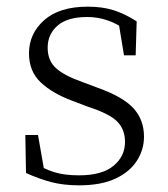

<svg xmlns="http://www.w3.org/2000/svg" viewBox="-20 -542 503 576"><path d="M217 14Q171 14 134.5 4.5Q98 -5 58 -23L56 -137H94L115 -17L83 -18V-54Q110 -36 141 -26Q172 -16 217 -16Q286 -16 320.5 -44.5Q355 -73 355 -116Q355 -154 331.5 -177.5Q308 -201 246 -221L196 -240Q137 -262 102 -295Q67 -328 67 -382Q67 -441 112.5 -481.5Q158 -522 243 -522Q287 -522 320.5 -511.5Q354 -501 390 -478L387 -376H352L334 -485L361 -483V-450Q330 -472 301 -481.5Q272 -491 242 -491Q182 -491 152.5 -465Q123 -439 123 -399Q123 -360 148 -337.5Q173 -315 227 -296L275 -278Q350 -251 381 -216.5Q412 -182 412 -132Q412 -93 390.5 -59.5Q369 -26 326 -6Q283 14 217 14Z"/></svg>

Font: Noto Serif JP
Style: Regular
Weight: 200
Designer: Ryoko NISHIZUKA 西塚涼子 (kana & ideographs); Frank Grießhammer (Latin, Greek & Cyrillic); Wenlong ZHANG 张文龙 (bopomofo); San
Foundry: Adobe
Version: Version 2.001;hotconv 1.1.0;makeotfexe 2.6.0